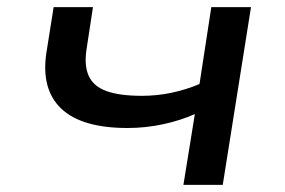

<svg xmlns="http://www.w3.org/2000/svg" viewBox="-20 -517 796 537"><path d="M493 0 525 -198Q485 -180 436 -169.5Q387 -159 337 -159Q208 -159 151 -213.5Q94 -268 110 -371L130 -497H240L222 -379Q215 -333 228.5 -304Q242 -275 278.5 -262Q315 -249 377 -249Q419 -249 459.5 -257.5Q500 -266 538 -282L571 -497H682L603 0Z"/></svg>

Font: Nunito Sans 7pt Expanded Medium
Style: Italic
Weight: 500
Width: 7
Italic angle: -9°
Designer: Vernon Adams
Foundry: Vernon Adams
Version: Version 3.101;gftools[0.9.27]